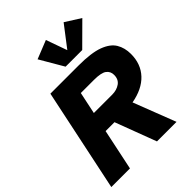

<svg xmlns="http://www.w3.org/2000/svg" viewBox="-268 -1103 1237 1237"><g transform="rotate(-45 351.0 -484.0)"><path d="M5.9 0 153.8 -703.1H411.6Q526.4 -703.1 589.4 -679.7Q652.3 -656.2 677.2 -614.5Q702.1 -572.8 702.1 -517.1Q702.1 -425.8 646.7 -366.7Q591.3 -307.6 488.3 -289.1L600.1 0H421.9L315.9 -281.2H234.9L175.8 0ZM263.7 -417H430.7Q472.2 -417 501.2 -437.5Q530.3 -458 529.8 -499Q529.8 -530.3 505.6 -548.8Q481.4 -567.4 415 -567.4H295.4ZM539.6 -968.3 644 -902.3 497.6 -756.8H346.2L252 -918L377.9 -968.3L429.2 -824.2Z"/></g></svg>

Font: Schibsted Grotesk ExtraBold
Style: Italic
Weight: 800
Italic angle: -12°
Designer: Bakken & Baeck AS, Henrik Kongsvoll
Foundry: Schibsted ASA
Version: Version 1.100; ttfautohint (v1.8.4.7-5d5b);gftools[0.9.25]